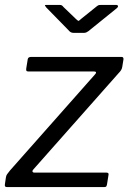

<svg xmlns="http://www.w3.org/2000/svg" viewBox="-24 -762 526 782"><path d="M6 0Q-1 0 -3 -2.5Q-5 -5 -4 -12L0 -39Q1 -47 5 -52.5Q9 -58 17 -68L363 -459Q368 -464 367 -467.5Q366 -471 358 -471H91Q85 -471 83.5 -474Q82 -477 83 -484L89 -521Q90 -526 93.5 -528Q97 -530 101 -530H472Q479 -530 479 -521L474 -490Q473 -483 469.5 -477Q466 -471 459 -464L112 -72Q107 -67 108.5 -63Q110 -59 115 -59H409Q420 -59 418 -50L412 -12Q411 -6 409 -3Q407 0 400 0H6ZM371 -737Q376 -741 380 -741.5Q384 -742 389 -742H448Q455 -742 456.5 -738Q458 -734 451 -728L336 -635Q332 -632 327.5 -630Q323 -628 316 -628H277Q268 -628 263 -631.5Q258 -635 254 -640L164 -732Q160 -737 159 -739.5Q158 -742 164 -742H218Q225 -742 228 -740Q231 -738 235 -733L286 -684Q295 -675 297.5 -677.5Q300 -680 310 -688Z"/></svg>

Font: Libre Franklin
Style: Italic
Weight: 400
Italic angle: -8°
Designer: Pablo Impallari, Rodrigo Fuenzalida, Nhung Nguyen
Foundry: Impallari Type
Version: Version 3.000